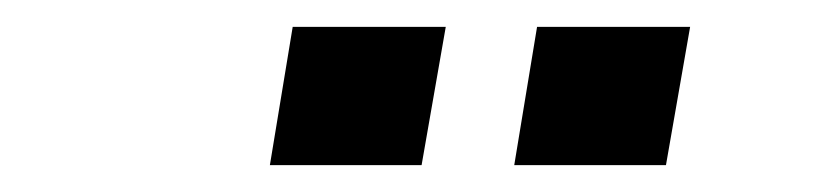

<svg xmlns="http://www.w3.org/2000/svg" viewBox="-20 -703 616 143"><path d="M363 -580H476L494 -683H380ZM181 -580H294L312 -683H198Z"/></svg>

Font: Uncut Sans Medium
Style: Italic
Weight: 500
Italic angle: -10°
Designer: Kasper Nordkvist
Foundry: Uncut Type
Version: Version 1.111;FEAKit 1.0